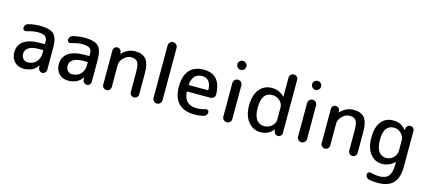

<svg xmlns="http://www.w3.org/2000/svg" viewBox="-68 -1393 5045 2266"><g transform="rotate(15 2455.0 -260.0)"><path d="M317 -262Q235 -262 193.5 -234.5Q152 -207 152 -160Q152 -123 174 -99Q196 -75 227 -75Q293 -75 332.5 -116.5Q372 -158 372 -230V-254Q372 -262 363 -262ZM202 10Q134 10 90.5 -34Q47 -78 47 -150Q47 -238 114 -286.5Q181 -335 317 -335H363Q372 -335 372 -344V-355Q372 -408 347 -429Q322 -450 257 -450Q199 -450 119 -426Q104 -421 90.5 -430.5Q77 -440 77 -456Q77 -476 89 -492Q101 -508 120 -512Q192 -530 257 -530Q383 -530 430 -485Q477 -440 477 -320V-49Q477 -29 462.5 -14.5Q448 0 428 0Q408 0 393.5 -14.5Q379 -29 378 -49L377 -74Q377 -75 376 -75Q374 -75 374 -74Q316 10 202 10Z M861 -262Q779 -262 737.5 -234.5Q696 -207 696 -160Q696 -123 718 -99Q740 -75 771 -75Q837 -75 876.5 -116.5Q916 -158 916 -230V-254Q916 -262 907 -262ZM746 10Q678 10 634.5 -34Q591 -78 591 -150Q591 -238 658 -286.5Q725 -335 861 -335H907Q916 -335 916 -344V-355Q916 -408 891 -429Q866 -450 801 -450Q743 -450 663 -426Q648 -421 634.5 -430.5Q621 -440 621 -456Q621 -476 633 -492Q645 -508 664 -512Q736 -530 801 -530Q927 -530 974 -485Q1021 -440 1021 -320V-49Q1021 -29 1006.5 -14.5Q992 0 972 0Q952 0 937.5 -14.5Q923 -29 922 -49L921 -74Q921 -75 920 -75Q918 -75 918 -74Q860 10 746 10Z M1160 -52V-471Q1160 -491 1174.5 -505.5Q1189 -520 1209 -520Q1229 -520 1243.5 -505.5Q1258 -491 1259 -471L1260 -456Q1260 -455 1261 -455Q1262 -455 1263 -456Q1334 -530 1425 -530Q1516 -530 1558 -478.5Q1600 -427 1600 -310V-51Q1600 -30 1585 -15Q1570 0 1549 0Q1528 0 1512.5 -15Q1497 -30 1497 -51V-295Q1497 -385 1475 -417.5Q1453 -450 1395 -450Q1348 -450 1306.5 -408.5Q1265 -367 1265 -320V-52Q1265 -30 1250 -15Q1235 0 1213 0Q1191 0 1175.5 -15Q1160 -30 1160 -52Z M1774 -55V-695Q1774 -718 1790.5 -734Q1807 -750 1829 -750Q1851 -750 1867.5 -734Q1884 -718 1884 -695V-55Q1884 -32 1867.5 -16Q1851 0 1829 0Q1807 0 1790.5 -16Q1774 -32 1774 -55Z M2263 -452Q2149 -452 2135 -317Q2133 -308 2143 -308H2367Q2375 -308 2375 -317Q2369 -452 2263 -452ZM2288 10Q2163 10 2095.5 -58Q2028 -126 2028 -260Q2028 -394 2088.5 -462Q2149 -530 2263 -530Q2471 -530 2478 -286Q2479 -262 2461 -246Q2443 -230 2419 -230H2142Q2134 -230 2134 -222Q2146 -68 2298 -68Q2351 -68 2402 -85Q2417 -90 2430 -81Q2443 -72 2443 -56Q2443 -37 2431 -22Q2419 -7 2400 -2Q2345 10 2288 10Z M2627 -695Q2627 -718 2643.5 -734Q2660 -750 2682 -750Q2704 -750 2720.5 -734Q2737 -718 2737 -695Q2737 -672 2720.5 -656Q2704 -640 2682 -640Q2660 -640 2643.5 -656Q2627 -672 2627 -695ZM2627 -55V-465Q2627 -488 2643.5 -504Q2660 -520 2682 -520Q2704 -520 2720.5 -504Q2737 -488 2737 -465V-55Q2737 -32 2720.5 -16Q2704 0 2682 0Q2660 0 2643.5 -16Q2627 -32 2627 -55Z M3121 -450Q2991 -450 2991 -260Q2991 -164 3025.5 -117Q3060 -70 3121 -70Q3174 -70 3212.5 -105Q3251 -140 3251 -185V-335Q3251 -380 3212.5 -415Q3174 -450 3121 -450ZM3096 10Q3005 10 2945.5 -63Q2886 -136 2886 -260Q2886 -388 2943.5 -459Q3001 -530 3096 -530Q3185 -530 3248 -466Q3249 -465 3250 -465Q3251 -465 3251 -466V-698Q3251 -720 3266.5 -735Q3282 -750 3304 -750Q3326 -750 3341 -735Q3356 -720 3356 -698V-49Q3356 -29 3341.5 -14.5Q3327 0 3307 0Q3287 0 3272.5 -14.5Q3258 -29 3257 -49L3256 -64Q3256 -65 3255 -65Q3254 -65 3253 -64Q3216 -23 3180 -6.5Q3144 10 3096 10Z M3540 -695Q3540 -718 3556.5 -734Q3573 -750 3595 -750Q3617 -750 3633.5 -734Q3650 -718 3650 -695Q3650 -672 3633.5 -656Q3617 -640 3595 -640Q3573 -640 3556.5 -656Q3540 -672 3540 -695ZM3540 -55V-465Q3540 -488 3556.5 -504Q3573 -520 3595 -520Q3617 -520 3633.5 -504Q3650 -488 3650 -465V-55Q3650 -32 3633.5 -16Q3617 0 3595 0Q3573 0 3556.5 -16Q3540 -32 3540 -55Z M3829 -52V-471Q3829 -491 3843.5 -505.5Q3858 -520 3878 -520Q3898 -520 3912.5 -505.5Q3927 -491 3928 -471L3929 -456Q3929 -455 3930 -455Q3931 -455 3932 -456Q4003 -530 4094 -530Q4185 -530 4227 -478.5Q4269 -427 4269 -310V-51Q4269 -30 4254 -15Q4239 0 4218 0Q4197 0 4181.5 -15Q4166 -30 4166 -51V-295Q4166 -385 4144 -417.5Q4122 -450 4064 -450Q4017 -450 3975.5 -408.5Q3934 -367 3934 -320V-52Q3934 -30 3919 -15Q3904 0 3882 0Q3860 0 3844.5 -15Q3829 -30 3829 -52Z M4608 -450Q4483 -450 4483 -270Q4483 -174 4516.5 -127Q4550 -80 4608 -80Q4659 -80 4696 -117.5Q4733 -155 4733 -205V-325Q4733 -375 4696 -412.5Q4659 -450 4608 -450ZM4578 0Q4490 0 4434 -71Q4378 -142 4378 -270Q4378 -394 4431 -462Q4484 -530 4578 -530Q4626 -530 4662 -513.5Q4698 -497 4735 -456Q4736 -455 4737 -455Q4738 -455 4738 -456V-471Q4739 -491 4754 -505.5Q4769 -520 4789 -520Q4809 -520 4823.5 -505.5Q4838 -491 4838 -471V-35Q4838 101 4777 165.5Q4716 230 4588 230Q4530 230 4481 220Q4462 216 4450 200.5Q4438 185 4438 165Q4438 149 4451.5 139.5Q4465 130 4481 135Q4534 150 4588 150Q4664 150 4698.5 107.5Q4733 65 4733 -30V-64Q4733 -65 4732 -65Q4731 -65 4730 -64Q4667 0 4578 0Z"/></g></svg>

Font: Rounded Mplus 1c Medium
Style: Regular
Weight: 500
Version: Version 1.059.20150529